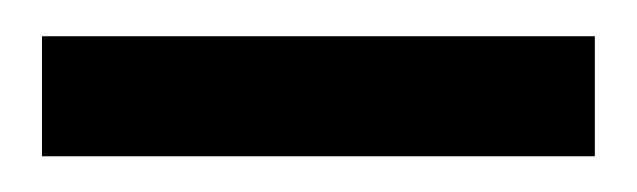

<svg xmlns="http://www.w3.org/2000/svg" viewBox="-20 -757 355 107"><path d="M3.4 -736.8H311.5V-669.9H3.4Z"/></svg>

Font: Duru Sans
Style: Regular
Weight: 400
Designer: Onur Yazõcõgil
Foundry: Onur Yazõcõgil
Version: Version 1.001